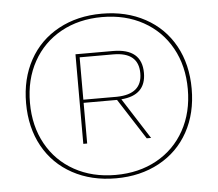

<svg xmlns="http://www.w3.org/2000/svg" viewBox="-50 -725 896 790"><g transform="rotate(-5 398.0 -330.0)"><path d="M740 -330Q740 -229 697.5 -152Q655 -75 577 -32.5Q499 10 398 10Q297 10 219 -32.5Q141 -75 98.5 -152Q56 -229 56 -330Q56 -431 98.5 -508Q141 -585 219 -627.5Q297 -670 398 -670Q499 -670 577 -627.5Q655 -585 697.5 -508Q740 -431 740 -330ZM724 -330Q724 -426 683 -500Q642 -574 568 -615Q494 -656 398 -656Q302 -656 228 -615Q154 -574 113 -500Q72 -426 72 -330Q72 -234 113 -160Q154 -86 228 -45Q302 -4 398 -4Q494 -4 568 -45Q642 -86 683 -160Q724 -234 724 -330ZM448 -312 556 -143H538L430 -311H292V-143H276V-513H431Q550 -513 550 -412Q550 -320 448 -312ZM292 -324H431Q535 -326 535 -412Q535 -499 431 -499H292Z"/></g></svg>

Font: Work Sans Hairline
Style: Regular
Weight: 400
Designer: Wei Huang
Foundry: Wei Huang
Version: Version 1.032